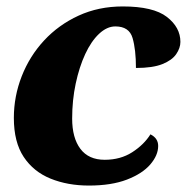

<svg xmlns="http://www.w3.org/2000/svg" viewBox="-20 -566 580 596"><path d="M256 10Q190 10 137 -11.5Q84 -33 53.5 -79Q23 -125 23 -200Q23 -267 47.5 -329.5Q72 -392 117 -440.5Q162 -489 224 -517.5Q286 -546 361 -546Q456 -546 498 -513.5Q540 -481 540 -436Q540 -417 527 -398Q514 -379 484 -367Q454 -355 402 -355Q402 -412 391.5 -448Q381 -484 338 -484Q312 -484 287.5 -461Q263 -438 244.5 -398Q226 -358 215 -306.5Q204 -255 204 -198Q204 -138 229.5 -104Q255 -70 305 -70Q354 -70 390.5 -93.5Q427 -117 447 -149Q471 -137 471 -113Q471 -84 446.5 -55.5Q422 -27 374 -8.5Q326 10 256 10Z"/></svg>

Font: Noto Serif ExtraBold
Style: Italic
Weight: 800
Italic angle: -12°
Designer: Monotype Design Team
Foundry: Monotype Imaging Inc.
Version: Version 2.013